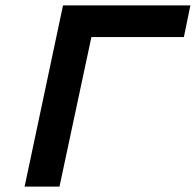

<svg xmlns="http://www.w3.org/2000/svg" viewBox="-20 -690 724 710"><path d="M71 0H200L318 -553H660L684 -670H213Z"/></svg>

Font: LT Wave Mono Bold
Style: Italic
Weight: 700
Designer: Daniel Lyons
Version: Version 2.5 (Glyphs App)